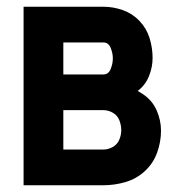

<svg xmlns="http://www.w3.org/2000/svg" viewBox="-20 -550 540 570"><path d="M50 0V-530H287Q316 -530 344.5 -520Q373 -510 394 -488Q415 -466 424 -437Q433 -408 433 -378Q433 -351 422.5 -324.5Q412 -298 390 -281L389 -280Q397 -275 405 -270Q432 -252 445 -222.5Q458 -193 458 -162Q458 -129 446.5 -97Q435 -65 410 -42Q385 -19 352.5 -9.5Q320 0 287 0ZM168 -106H287Q301 -106 314.5 -113.5Q328 -121 334 -135Q340 -149 340 -163.5Q340 -178 334.5 -192.5Q329 -207 315.5 -215Q302 -223 287 -223H168ZM287 -329Q302 -329 308.5 -345Q315 -361 315 -376.5Q315 -392 308.5 -408Q302 -424 287 -424H168V-329Z"/></svg>

Font: Iosevka SS01
Style: Bold
Weight: 700
Monospace: yes
Designer: Belleve Invis
Foundry: Belleve Invis
Version: 2.3.3; ttfautohint (v1.8.3)